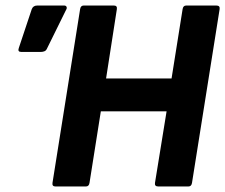

<svg xmlns="http://www.w3.org/2000/svg" viewBox="-20 -675 815 695"><path d="M181 0Q168 0 170 -13L270 -642Q272 -655 283 -655H392Q405 -655 403 -642L364 -391H601L641 -642Q643 -655 654 -655H763Q777 -655 775 -642L675 -13Q673 0 662 0H553Q539 0 541 -13L583 -272H345L304 -13Q302 0 291 0ZM57 -487Q43 -487 48 -501L95 -642Q100 -655 115 -655H212Q219 -655 221 -650Q223 -645 219 -639L150 -499Q147 -492 141 -489.5Q135 -487 128 -487Z"/></svg>

Font: Sofia Sans Semi Condensed ExtraBold
Style: Italic
Weight: 800
Italic angle: -9°
Version: Version 4.100